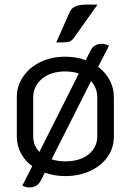

<svg xmlns="http://www.w3.org/2000/svg" viewBox="-20 -755 567 833"><path d="M474 -334V-162Q474 -114 447 -75Q420 -36 371.5 -13.5Q323 9 263 9Q215 9 174 -6L158 27Q142 58 108 58Q90 58 77 50L120 -34Q88 -57 70.5 -90.5Q53 -124 53 -162V-334Q53 -382 80 -422Q107 -462 154.5 -485.5Q202 -509 263 -509Q311 -509 352 -494L372 -534Q387 -565 421 -565Q435 -565 453 -557L406 -465Q438 -441 456 -407Q474 -373 474 -334ZM151 -96 322 -436Q296 -445 263 -445Q200 -445 162 -413Q124 -381 124 -332V-164Q124 -123 151 -96ZM402 -332Q402 -374 375 -403L204 -64Q229 -55 263 -55Q327 -55 364.5 -85.5Q402 -116 402 -164ZM283 -704Q296 -735 354 -735H403L300 -590Q291 -577 277 -573.5Q263 -570 224 -571Z"/></svg>

Font: K2D Light
Style: Regular
Weight: 300
Designer: Katatrad Aksorn Co.,Ltd.
Foundry: Cadson Demak Co.,Ltd.
Version: Version 1.000; ttfautohint (v1.6)